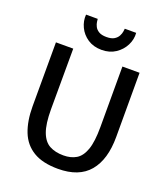

<svg xmlns="http://www.w3.org/2000/svg" viewBox="-172 -1093 1064 1220"><g transform="rotate(20 360.0 -483.0)"><path d="M363.5 8Q260 8 196.8 -30Q133.5 -68 105.2 -139.5Q77 -211 77 -311L77.5 -743H194.5L193.5 -333.5Q193.5 -234 213.8 -180Q234 -126 272.8 -105Q311.5 -84 367 -84Q417 -84 452.8 -105.2Q488.5 -126.5 507.8 -180.5Q527 -234.5 527 -333.5V-743H643V-309Q643 -156 574 -74Q505 8 363.5 8ZM366 -797Q310.5 -797 271.2 -823.2Q232 -849.5 212.8 -890Q193.5 -930.5 197 -974H276Q276.5 -968.5 278.2 -954.2Q280 -940 288 -923.8Q296 -907.5 314.8 -896Q333.5 -884.5 367 -884.5Q400.5 -884.5 419 -896Q437.5 -907.5 446 -923.8Q454.5 -940 456.5 -954.2Q458.5 -968.5 459 -974H536Q539.5 -930.5 519 -890Q498.5 -849.5 459 -823.2Q419.5 -797 366 -797Z"/></g></svg>

Font: Tracken
Style: Regular
Weight: 400
Designer: Eben Sorkin
Foundry: Eben Sorkin
Version: Version 2.001